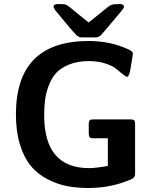

<svg xmlns="http://www.w3.org/2000/svg" viewBox="-20 -923 773 965"><path d="M249 -890Q249 -903 276 -903Q278 -903 282.5 -902.5Q287 -902 290 -902H293Q303 -902 308.5 -900.5Q314 -899 324 -892Q334 -885 343 -877Q352 -869 376 -849.5Q400 -830 426 -810Q434 -817 525 -890Q541 -902 561 -902H570Q571 -902 574 -902.5Q577 -903 579 -903Q603 -903 603 -889Q603 -884 596 -874.5Q589 -865 546 -815Q513 -776 490 -749Q478 -735 460 -735H390Q376 -735 363.5 -747Q351 -759 306 -813Q278 -848 259 -870Q249 -885 249 -890ZM60 -348Q60 -717 426 -717Q535 -717 625 -675Q648 -665 648 -654Q648 -648 634 -567Q629 -544 622 -538L617 -537Q610 -539 594.5 -552Q579 -565 561.5 -579Q544 -593 507.5 -604.5Q471 -616 426 -616Q370 -616 328 -599Q286 -582 262.5 -556.5Q239 -531 225 -493Q211 -455 206.5 -420.5Q202 -386 202 -344Q202 -78 428 -78Q460 -78 522 -89V-228H448Q437 -228 432 -232Q427 -236 426 -250V-300Q426 -311 429.5 -316Q433 -321 437.5 -322Q442 -323 451 -323H639Q650 -322 654.5 -318Q659 -314 659 -302V-49Q659 -32 644 -24Q542 22 424 22Q365 22 315 12Q265 2 216.5 -23.5Q168 -49 134.5 -89.5Q101 -130 80.5 -196Q60 -262 60 -348Z"/></svg>

Font: CMU Sans Serif
Style: Bold
Weight: 700
Version: Version 0.7.0